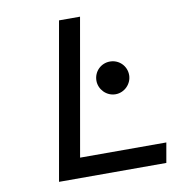

<svg xmlns="http://www.w3.org/2000/svg" viewBox="-76 -722 725 790"><g transform="rotate(-10 287.0 -327.0)"><path d="M222.7 -654.3 107.4 0H555.7L570.3 -83H210L310.5 -654.3ZM399.4 -451.2C361.3 -451.2 331.1 -420.9 331.1 -382.8C331.1 -346.7 361.3 -314.5 399.4 -314.5C437.5 -314.5 467.8 -346.7 467.8 -382.8C467.8 -420.9 437.5 -451.2 399.4 -451.2Z"/></g></svg>

Font: Sen-gleads
Style: Italic
Weight: 400
Designer: Kosal Sen, Philatype
Foundry: Philatype
Version: Version 1.004; ttfautohint (v1.8.3)